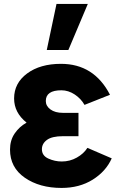

<svg xmlns="http://www.w3.org/2000/svg" viewBox="-20 -926 598 964"><path d="M30.3 -174.8Q30.3 -221.7 53.7 -255.9Q77.1 -290 112.3 -309.6L113.3 -310.5Q50.8 -360.4 50.8 -431.6Q50.8 -508.8 116.2 -557.1Q181.6 -605.5 286.1 -605.5Q452.1 -605.5 532.2 -450.2L404.3 -399.4Q386.7 -430.7 355 -451.7Q323.2 -472.7 288.1 -472.7Q210 -472.7 210 -418.9Q210 -393.6 233.4 -376.5Q256.8 -359.4 295.9 -359.4H374V-242.2H295.9Q241.2 -242.2 215.8 -223.6Q190.4 -205.1 190.4 -176.8Q190.4 -144.5 222.7 -129.9Q254.9 -115.2 290 -115.2Q331.1 -115.2 365.7 -134.8Q400.4 -154.3 418.9 -183.6L541 -130.9Q511.7 -65.4 445.3 -23.9Q378.9 17.6 289.1 17.6Q178.7 17.6 104.5 -33.7Q30.3 -85 30.3 -174.8ZM214.8 -674.8 263.7 -906.2H420.9L323.2 -674.8Z"/></svg>

Font: Gothic A1 Black
Style: Regular
Weight: 900
Version: Version 2.50